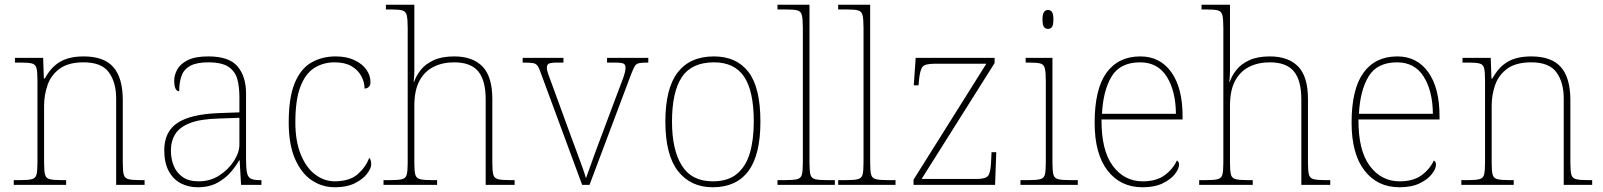

<svg xmlns="http://www.w3.org/2000/svg" viewBox="-20 -780 6764 810"><path d="M38 0V-20H61Q98 -20 114 -24Q130 -28 134 -43.5Q138 -59 138 -94V-442Q138 -477 134 -492.5Q130 -508 115.5 -512Q101 -516 71 -516H43V-536H162L165 -449H169Q189 -485 213 -505Q237 -525 266.5 -533.5Q296 -542 333 -542Q419 -542 458.5 -496.5Q498 -451 498 -357V-94Q498 -59 502 -43.5Q506 -28 522.5 -24Q539 -20 575 -20H590V0H470V-365Q470 -432 439.5 -474.5Q409 -517 333 -517Q268 -517 231.5 -490Q195 -463 180.5 -421Q166 -379 166 -334V-94Q166 -59 170 -43.5Q174 -28 190.5 -24Q207 -20 243 -20H259V0Z M814 10Q775 10 743 -6.5Q711 -23 692 -58Q673 -93 673 -146Q673 -225 729.5 -262Q786 -299 907 -303L990 -306V-371Q990 -414 981 -446.5Q972 -479 944 -498Q916 -517 859 -517Q810 -517 783 -502.5Q756 -488 746 -460.5Q736 -433 736 -395Q726 -395 720.5 -406Q715 -417 715 -441Q715 -462 727 -485.5Q739 -509 770.5 -525.5Q802 -542 859 -542Q947 -542 982.5 -499.5Q1018 -457 1018 -386V-110Q1018 -73 1021.5 -53.5Q1025 -34 1037 -27Q1049 -20 1076 -20H1083V0H997L991 -104H989Q978 -83 955.5 -56Q933 -29 898 -9.5Q863 10 814 10ZM818 -15Q867 -15 905.5 -40Q944 -65 967 -101Q990 -137 990 -170V-283L904 -280Q826 -278 782 -261Q738 -244 719.5 -214.5Q701 -185 701 -145Q701 -111 712.5 -81.5Q724 -52 750 -33.5Q776 -15 818 -15Z M1393 10Q1339 10 1295 -19.5Q1251 -49 1224.5 -110Q1198 -171 1198 -263Q1198 -369 1223.5 -430Q1249 -491 1294 -516.5Q1339 -542 1396 -542Q1442 -542 1475 -526.5Q1508 -511 1525.5 -486.5Q1543 -462 1543 -433Q1543 -425 1540 -419Q1537 -413 1531.5 -410Q1526 -407 1518 -406Q1518 -434 1504 -459.5Q1490 -485 1462.5 -501Q1435 -517 1392 -517Q1343 -517 1305.5 -493Q1268 -469 1247 -413.5Q1226 -358 1226 -264Q1226 -184 1249 -128Q1272 -72 1310 -43.5Q1348 -15 1393 -15Q1456 -16 1489 -45Q1522 -74 1538 -114Q1543 -108 1544.5 -101.5Q1546 -95 1546 -86Q1546 -70 1528.5 -47Q1511 -24 1477 -7Q1443 10 1393 10Z M1598 0V-20H1623Q1660 -20 1676 -24Q1692 -28 1696 -43.5Q1700 -59 1700 -94V-662Q1700 -699 1696 -715.5Q1692 -732 1677.5 -736Q1663 -740 1633 -740H1608V-760H1728V-482Q1728 -474 1727.5 -465Q1727 -456 1726.5 -448.5Q1726 -441 1725 -435H1727Q1736 -461 1755.5 -485.5Q1775 -510 1809.5 -526Q1844 -542 1896 -542Q1974 -542 2015.5 -499.5Q2057 -457 2057 -362V-94Q2057 -59 2061 -43.5Q2065 -28 2081.5 -24Q2098 -20 2134 -20H2151V0H2029V-360Q2029 -441 1997.5 -479Q1966 -517 1896 -517Q1846 -517 1808 -497.5Q1770 -478 1749 -438Q1728 -398 1728 -334V-94Q1728 -59 1732 -43.5Q1736 -28 1752.5 -24Q1769 -20 1805 -20H1824V0Z M2263 -468Q2255 -492 2248 -502Q2241 -512 2227.5 -514Q2214 -516 2185 -516V-536H2357V-516H2333Q2302 -516 2294.5 -511Q2287 -506 2287 -495Q2287 -482 2297 -456Q2307 -430 2315 -407L2391 -199Q2402 -170 2414 -137Q2426 -104 2436.5 -75.5Q2447 -47 2452 -28Q2459 -46 2474.5 -90.5Q2490 -135 2517 -206L2577 -366Q2597 -418 2608 -448Q2619 -478 2619 -495Q2619 -506 2611.5 -511Q2604 -516 2573 -516H2541V-536H2715V-516H2713Q2688 -516 2676 -513.5Q2664 -511 2658 -501Q2652 -491 2643 -468L2467 0H2436Z M2987 10Q2894 10 2840.5 -58Q2787 -126 2787 -267Q2787 -407 2839 -474.5Q2891 -542 2992 -542Q3087 -542 3137.5 -476.5Q3188 -411 3188 -267Q3188 -126 3137 -58Q3086 10 2987 10ZM2987 -15Q3051 -15 3089 -46.5Q3127 -78 3143.5 -134.5Q3160 -191 3160 -267Q3160 -395 3119.5 -456Q3079 -517 2992 -517Q2898 -517 2856.5 -454.5Q2815 -392 2815 -267Q2815 -148 2856.5 -81.5Q2898 -15 2987 -15Z M3260 0V-20H3290Q3327 -20 3343 -24Q3359 -28 3363 -43.5Q3367 -59 3367 -94V-662Q3367 -699 3363 -715.5Q3359 -732 3344.5 -736Q3330 -740 3300 -740H3260V-760H3395V-94Q3395 -59 3399 -43.5Q3403 -28 3419.5 -24Q3436 -20 3472 -20H3502V0Z M3516 0V-20H3546Q3583 -20 3599 -24Q3615 -28 3619 -43.5Q3623 -59 3623 -94V-662Q3623 -699 3619 -715.5Q3615 -732 3600.5 -736Q3586 -740 3556 -740H3516V-760H3651V-94Q3651 -59 3655 -43.5Q3659 -28 3675.5 -24Q3692 -20 3728 -20H3758V0Z M3834 0V-22L4141 -511H3920Q3881 -511 3871 -497Q3861 -483 3857 -442L3855 -420H3835L3843 -536H4176V-514L3868 -25H4100Q4139 -25 4149 -39Q4159 -53 4161 -95L4163 -138H4183L4178 0Z M4285 0V-20H4315Q4352 -20 4368 -24Q4384 -28 4388 -43.5Q4392 -59 4392 -94V-438Q4392 -475 4388 -491.5Q4384 -508 4369.5 -512Q4355 -516 4325 -516H4307V-536H4420V-94Q4420 -59 4424 -43.5Q4428 -28 4444.5 -24Q4461 -20 4497 -20H4527V0ZM4401 -658Q4391 -658 4384.5 -666Q4378 -674 4378 -698Q4378 -721 4384.5 -729.5Q4391 -738 4401 -738Q4412 -738 4418 -729.5Q4424 -721 4424 -698Q4424 -674 4418 -666Q4412 -658 4401 -658Z M4800 10Q4707 10 4652.5 -60.5Q4598 -131 4598 -262Q4598 -404 4648 -473Q4698 -542 4791 -542Q4874 -542 4921.5 -475.5Q4969 -409 4969 -290V-276H4627Q4626 -146 4674.5 -80.5Q4723 -15 4801 -15Q4858 -15 4893 -40.5Q4928 -66 4945 -103Q4950 -100 4952 -96Q4954 -92 4954 -85Q4954 -68 4936.5 -45.5Q4919 -23 4885 -6.5Q4851 10 4800 10ZM4941 -300Q4940 -397 4902 -457Q4864 -517 4790 -517Q4706 -517 4670 -458Q4634 -399 4629 -300Z M5039 0V-20H5064Q5101 -20 5117 -24Q5133 -28 5137 -43.5Q5141 -59 5141 -94V-662Q5141 -699 5137 -715.5Q5133 -732 5118.5 -736Q5104 -740 5074 -740H5049V-760H5169V-482Q5169 -474 5168.5 -465Q5168 -456 5167.5 -448.5Q5167 -441 5166 -435H5168Q5177 -461 5196.5 -485.5Q5216 -510 5250.5 -526Q5285 -542 5337 -542Q5415 -542 5456.5 -499.5Q5498 -457 5498 -362V-94Q5498 -59 5502 -43.5Q5506 -28 5522.5 -24Q5539 -20 5575 -20H5592V0H5470V-360Q5470 -441 5438.5 -479Q5407 -517 5337 -517Q5287 -517 5249 -497.5Q5211 -478 5190 -438Q5169 -398 5169 -334V-94Q5169 -59 5173 -43.5Q5177 -28 5193.5 -24Q5210 -20 5246 -20H5265V0Z M5884 10Q5791 10 5736.5 -60.5Q5682 -131 5682 -262Q5682 -404 5732 -473Q5782 -542 5875 -542Q5958 -542 6005.5 -475.5Q6053 -409 6053 -290V-276H5711Q5710 -146 5758.5 -80.5Q5807 -15 5885 -15Q5942 -15 5977 -40.5Q6012 -66 6029 -103Q6034 -100 6036 -96Q6038 -92 6038 -85Q6038 -68 6020.5 -45.5Q6003 -23 5969 -6.5Q5935 10 5884 10ZM6025 -300Q6024 -397 5986 -457Q5948 -517 5874 -517Q5790 -517 5754 -458Q5718 -399 5713 -300Z M6145 0V-20H6168Q6205 -20 6221 -24Q6237 -28 6241 -43.5Q6245 -59 6245 -94V-442Q6245 -477 6241 -492.5Q6237 -508 6222.5 -512Q6208 -516 6178 -516H6150V-536H6269L6272 -449H6276Q6296 -485 6320 -505Q6344 -525 6373.5 -533.5Q6403 -542 6440 -542Q6526 -542 6565.5 -496.5Q6605 -451 6605 -357V-94Q6605 -59 6609 -43.5Q6613 -28 6629.5 -24Q6646 -20 6682 -20H6697V0H6577V-365Q6577 -432 6546.5 -474.5Q6516 -517 6440 -517Q6375 -517 6338.5 -490Q6302 -463 6287.5 -421Q6273 -379 6273 -334V-94Q6273 -59 6277 -43.5Q6281 -28 6297.5 -24Q6314 -20 6350 -20H6366V0Z"/></svg>

Font: Noto Serif Tibetan Thin
Style: Regular
Weight: 250
Version: Version 2.103